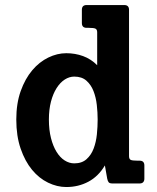

<svg xmlns="http://www.w3.org/2000/svg" viewBox="-20 -731 625 765"><path d="M369.1 -254.9Q369.1 -282.7 365.7 -313Q362.3 -343.3 352.5 -368.2Q342.8 -393.1 324.5 -409.4Q306.2 -425.8 275.9 -425.8Q256.3 -425.8 238 -414.1Q219.7 -402.3 205.6 -380.1Q191.4 -357.9 183.1 -326.2Q174.8 -294.4 174.8 -254.9Q174.8 -213.4 183.1 -180.9Q191.4 -148.4 205.3 -126Q219.2 -103.5 237.5 -91.8Q255.9 -80.1 275.9 -80.1Q306.2 -80.1 324.7 -96.7Q343.3 -113.3 353 -138.9Q362.8 -164.6 366 -195.6Q369.1 -226.6 369.1 -254.9ZM555.2 -18.6Q555.2 -10.3 550.5 -5.1Q545.9 0 536.1 0H428.2Q417 0 413.1 -4.6Q409.2 -9.3 407.2 -19L397.9 -71.8Q372.1 -28.3 332.3 -7.1Q292.5 14.2 244.1 14.2Q207.5 14.2 171.6 -3.2Q135.7 -20.5 107.7 -54.4Q79.6 -88.4 62.3 -138.7Q44.9 -189 44.9 -254.9Q44.9 -318.8 62.5 -368.2Q80.1 -417.5 108.4 -450.9Q136.7 -484.4 172.4 -501.7Q208 -519 244.1 -519Q279.3 -519 310.8 -507.6Q342.3 -496.1 367.2 -471.2V-602.1Q367.2 -613.3 360.6 -616.7Q354 -620.1 333.5 -620.1H325.2Q306.2 -620.1 306.2 -639.2V-691.9Q306.2 -710.9 325.2 -710.9H475.1Q494.1 -710.9 494.1 -691.9V-108.9Q494.1 -97.7 500.5 -94.2Q506.8 -90.8 527.8 -90.8H536.1Q555.2 -90.8 555.2 -71.8Z"/></svg>

Font: New Telegraph
Style: Bold
Weight: 700
Designer: Frank Baranowski
Foundry: Frank Baranowski
Version: Version 3.001